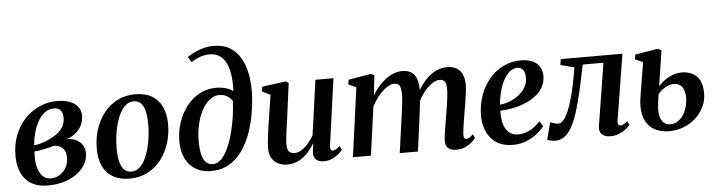

<svg xmlns="http://www.w3.org/2000/svg" viewBox="-49 -1057 4828 1296"><g transform="rotate(-5 2364.5 -409.0)"><path d="M229.5 10.5Q178 10.5 140 -5.5Q102 -21.5 77.5 -50.8Q53 -80 41 -119.8Q29 -159.5 29 -207.5Q29 -286.5 54.5 -350Q80 -413.5 124 -458.8Q168 -504 223.2 -528Q278.5 -552 338 -552Q396 -552 431.8 -536.2Q467.5 -520.5 484 -495.5Q500.5 -470.5 500.5 -442Q500.5 -410 488.2 -380.5Q476 -351 450.2 -327.5Q424.5 -304 383 -290Q422.5 -290 449.5 -276Q476.5 -262 490.5 -238Q504.5 -214 504.5 -183Q504.5 -146.5 485.8 -112Q467 -77.5 431.2 -49.8Q395.5 -22 344.5 -5.8Q293.5 10.5 229.5 10.5ZM254.5 -35.5Q287.5 -35.5 314.5 -52.2Q341.5 -69 358 -98.5Q374.5 -128 374.5 -165.5Q375 -194 365.2 -212.8Q355.5 -231.5 338 -241.2Q320.5 -251 296.5 -253.5Q288 -251.5 276.8 -248.2Q265.5 -245 252.5 -241.8Q239.5 -238.5 225 -236Q210.5 -233 194.2 -230.2Q178 -227.5 159.5 -226Q158.5 -217 158.2 -207.2Q158 -197.5 158 -187Q158 -145.5 168.5 -111Q179 -76.5 200.5 -56Q222 -35.5 254.5 -35.5ZM160.5 -267.5Q179 -269.5 195.2 -273.5Q211.5 -277.5 226.5 -282.8Q241.5 -288 255.5 -294.5Q292 -310 318.8 -330Q345.5 -350 360.2 -376.2Q375 -402.5 375 -435.5Q375 -470 360 -487Q345 -504 315 -504Q280.5 -504 253.5 -484Q226.5 -464 207.2 -430Q188 -396 176.2 -354Q164.5 -312 160.5 -267.5Z M869 -551.5Q936 -551.5 981.5 -525.5Q1027 -499.5 1050.2 -450.2Q1073.5 -401 1074 -331Q1074 -263.5 1054.5 -201.8Q1035 -140 997.5 -91.8Q960 -43.5 906 -15.5Q852 12.5 784 12.5Q717.5 12.5 672 -13.5Q626.5 -39.5 603.2 -88.8Q580 -138 580 -206.5Q579.5 -275.5 599.2 -337.5Q619 -399.5 656.5 -447.8Q694 -496 747.8 -523.8Q801.5 -551.5 869 -551.5ZM855.5 -505Q825.5 -505 802.5 -486Q779.5 -467 762.5 -434.5Q745.5 -402 734.5 -362Q723.5 -322 718.5 -279.8Q713.5 -237.5 713.5 -198.5Q713.5 -142 723.5 -105.5Q733.5 -69 752.8 -51.2Q772 -33.5 799 -33.5Q829 -33.5 852 -52.8Q875 -72 891.8 -104.2Q908.5 -136.5 919.2 -176.5Q930 -216.5 935.2 -259Q940.5 -301.5 940.5 -340Q940 -396 931 -432.5Q922 -469 903.5 -487Q885 -505 855.5 -505Z M1336 9.5Q1274.5 9.5 1230.5 -17.2Q1186.5 -44 1163 -93Q1139.5 -142 1139.5 -207.5Q1139.5 -274 1159.5 -335Q1179.5 -396 1216.5 -444Q1253.5 -492 1304.8 -519.8Q1356 -547.5 1418 -547.5Q1453.5 -547.5 1485.2 -538Q1517 -528.5 1532.5 -514.5Q1535.5 -585.5 1526.5 -635.5Q1517.5 -685.5 1499 -716.5Q1480.5 -747.5 1453.8 -761.8Q1427 -776 1393.5 -776Q1363 -776 1333.5 -766.5Q1304 -757 1268.5 -735L1246 -771Q1272.5 -789 1302.5 -802.5Q1332.5 -816 1363.2 -823.5Q1394 -831 1424 -831Q1489.5 -831 1534.5 -804Q1579.5 -777 1607 -729.5Q1634.5 -682 1646.2 -620.5Q1658 -559 1656 -489.5Q1653.5 -422 1641.5 -351.8Q1629.5 -281.5 1606 -217Q1582.5 -152.5 1545.5 -101.2Q1508.5 -50 1456.5 -20.2Q1404.5 9.5 1336 9.5ZM1352.5 -36Q1384.5 -36 1410.5 -63.2Q1436.5 -90.5 1456.8 -135.8Q1477 -181 1491.2 -235.8Q1505.5 -290.5 1513.5 -346.2Q1521.5 -402 1523 -449Q1513.5 -464.5 1500 -475.2Q1486.5 -486 1470.5 -491.5Q1454.5 -497 1436.5 -497Q1407 -497 1381.8 -481.2Q1356.5 -465.5 1335.8 -437.2Q1315 -409 1300.2 -371.5Q1285.5 -334 1277.5 -290.5Q1269.5 -247 1269.5 -201Q1269.5 -147 1278 -110.2Q1286.5 -73.5 1305 -54.8Q1323.5 -36 1352.5 -36Z M1853 10.5Q1820.5 10.5 1793 -2Q1765.5 -14.5 1749 -40.8Q1732.5 -67 1732 -109Q1732 -125 1734 -146.8Q1736 -168.5 1739 -193Q1742 -217.5 1745.2 -241.2Q1748.5 -265 1751.5 -284.5L1780 -468L1723.5 -496L1729 -527.5L1888 -549.5L1909 -537L1876 -286Q1873 -266 1870 -243.5Q1867 -221 1864.2 -199.8Q1861.5 -178.5 1859.5 -160.2Q1857.5 -142 1857.5 -129.5Q1857.5 -105 1863 -90.2Q1868.5 -75.5 1880 -69Q1891.5 -62.5 1908.5 -62.5Q1932.5 -62.5 1956.5 -78Q1980.5 -93.5 2002 -118.5Q2023.5 -143.5 2039 -172L2090.5 -543H2213L2150 -92Q2147.5 -74 2152.5 -65.2Q2157.5 -56.5 2167 -56.5Q2176 -56.5 2187.2 -62.8Q2198.5 -69 2214.5 -83.5L2227 -57Q2219.5 -46 2201.8 -30.2Q2184 -14.5 2158 -2.2Q2132 10 2100.5 10Q2065 10 2048.2 -6.2Q2031.5 -22.5 2031 -48.5Q2030.5 -52 2031.2 -59.5Q2032 -67 2033.2 -76.8Q2034.5 -86.5 2035.8 -96.5Q2037 -106.5 2038.5 -114.5L2036.5 -115.5Q2022.5 -91.5 2004.2 -69Q1986 -46.5 1963.2 -28.5Q1940.5 -10.5 1913 0Q1885.5 10.5 1853 10.5Z M2489.5 -537.5 2474.5 -401.5Q2491 -431 2513.2 -457.8Q2535.5 -484.5 2562.2 -505.5Q2589 -526.5 2618.5 -538.5Q2648 -550.5 2679.5 -550.5Q2715.5 -550.5 2739.2 -535.8Q2763 -521 2774.8 -490.5Q2786.5 -460 2786.5 -412.5Q2786.5 -406 2785.8 -396.5Q2785 -387 2784 -376.2Q2783 -365.5 2781.5 -354.5L2765 -365Q2782 -407.5 2805.5 -441.5Q2829 -475.5 2857.2 -500Q2885.5 -524.5 2917.5 -537.5Q2949.5 -550.5 2983.5 -550.5Q3036.5 -550.5 3067.5 -518.5Q3098.5 -486.5 3098.5 -418Q3098.5 -398 3094.8 -368.2Q3091 -338.5 3085.8 -305.8Q3080.5 -273 3075.5 -244Q3071 -217.5 3066.2 -188.2Q3061.5 -159 3057.8 -132.5Q3054 -106 3053 -86.5Q3053 -69.5 3057.5 -63Q3062 -56.5 3069.5 -56.5Q3079 -56.5 3090.2 -62.5Q3101.5 -68.5 3117.5 -83.5L3130 -57.5Q3122.5 -48 3105 -31.8Q3087.5 -15.5 3060 -2.5Q3032.5 10.5 2996 10.5Q2970 10.5 2954 2Q2938 -6.5 2931 -21.8Q2924 -37 2924.5 -57Q2924.5 -73 2928.5 -100.8Q2932.5 -128.5 2938 -160.2Q2943.5 -192 2948 -222Q2953 -251 2958.2 -283.5Q2963.5 -316 2967 -346.8Q2970.5 -377.5 2970.5 -402Q2970.5 -440 2960 -454.5Q2949.5 -469 2925 -469Q2905.5 -469 2882.8 -456.2Q2860 -443.5 2837.5 -420.2Q2815 -397 2795.5 -365.5Q2776 -334 2762.5 -297L2783.5 -371.5Q2782.5 -350.5 2780.2 -327.8Q2778 -305 2775.2 -282.2Q2772.5 -259.5 2769.5 -238L2738 0H2614.5L2645.5 -221Q2649.5 -251 2654 -283.5Q2658.5 -316 2661.5 -346.5Q2664.5 -377 2664 -400.5Q2663.5 -441 2652.8 -455.2Q2642 -469.5 2615.5 -469.5Q2598 -469.5 2577.5 -458Q2557 -446.5 2536 -426.5Q2515 -406.5 2496.5 -380.8Q2478 -355 2464.5 -327.5L2419.5 0H2297.5L2361.5 -468.5L2308.5 -492.5L2314.5 -524L2468 -550Z M3594 -97Q3580 -76.5 3550.2 -51.2Q3520.5 -26 3477.5 -7.5Q3434.5 11 3380.5 11Q3327.5 11 3289.8 -7Q3252 -25 3228.5 -55.8Q3205 -86.5 3194 -125.2Q3183 -164 3183 -205Q3183.5 -277.5 3206 -340.5Q3228.5 -403.5 3268.8 -451Q3309 -498.5 3363.5 -525.5Q3418 -552.5 3482 -552.5Q3531.5 -552.5 3563.2 -537.5Q3595 -522.5 3610.2 -496.2Q3625.5 -470 3626 -437Q3626.5 -391.5 3606 -357Q3585.5 -322.5 3551.5 -298Q3517.5 -273.5 3476.5 -257.8Q3435.5 -242 3393.5 -234.5Q3351.5 -227 3316 -226Q3314.5 -191.5 3319.5 -161Q3324.5 -130.5 3337 -107Q3349.5 -83.5 3370.5 -70Q3391.5 -56.5 3421 -56.5Q3453 -56.5 3480.5 -66.8Q3508 -77 3531.2 -94.5Q3554.5 -112 3573 -132.5ZM3455.5 -504Q3424 -504 3399.5 -482Q3375 -460 3357.8 -424.8Q3340.5 -389.5 3330.2 -348Q3320 -306.5 3317 -267Q3342.5 -269 3369.5 -277.5Q3396.5 -286 3421.2 -300.8Q3446 -315.5 3465.8 -335.5Q3485.5 -355.5 3496.8 -380.8Q3508 -406 3507.5 -435.5Q3507 -470.5 3493.5 -487.2Q3480 -504 3455.5 -504Z M4098.5 -91Q4095.5 -70.5 4101.8 -63.5Q4108 -56.5 4115.5 -56.5Q4124 -56.5 4135.8 -62Q4147.5 -67.5 4163 -81L4175.5 -55Q4166.5 -42.5 4147 -27.2Q4127.5 -12 4100.8 -0.8Q4074 10.5 4042.5 10.5Q4004.5 10.5 3984.2 -8.8Q3964 -28 3970 -65.5L4037.5 -488H3897Q3877.5 -390 3859.2 -310.5Q3841 -231 3822 -171.2Q3803 -111.5 3780.5 -72Q3758.5 -32.5 3731 -12.2Q3703.5 8 3667.5 8Q3651.5 8 3635 4Q3618.5 0 3614 -3.5L3644.5 -119.5Q3649 -117.5 3658 -114.2Q3667 -111 3678.2 -108Q3689.5 -105 3699.5 -105Q3715.5 -105 3730 -120Q3744.5 -135 3756.8 -159.2Q3769 -183.5 3779.2 -213.2Q3789.5 -243 3798 -273Q3808.5 -312 3816.8 -351Q3825 -390 3830.8 -422.5Q3836.5 -455 3839.5 -474L3746 -498.5L3753 -537.5H4170.5Z M4441.5 11Q4396.5 11 4359.8 -3.2Q4323 -17.5 4298.5 -47.8Q4274 -78 4265 -125.2Q4256 -172.5 4266.5 -238L4304.5 -468.5L4251 -492.5L4256.5 -524L4411.5 -550L4435.5 -537.5L4398 -297Q4412.5 -314 4436.8 -332.5Q4461 -351 4492 -363.8Q4523 -376.5 4557 -376.5Q4597.5 -376.5 4629 -361Q4660.5 -345.5 4678.5 -311.8Q4696.5 -278 4696.5 -223Q4696.5 -175.5 4676.5 -133.2Q4656.5 -91 4621.2 -58.5Q4586 -26 4539.8 -7.5Q4493.5 11 4441.5 11ZM4450.5 -34.5Q4488 -34.5 4515.5 -59.5Q4543 -84.5 4558 -124Q4573 -163.5 4573 -206.5Q4573 -248.5 4554.5 -276.2Q4536 -304 4495.5 -304Q4478.5 -304 4458.5 -295.8Q4438.5 -287.5 4420.2 -274.2Q4402 -261 4390 -245Q4386.5 -224.5 4383.8 -203.2Q4381 -182 4379 -160.5Q4375.5 -117 4384.2 -89Q4393 -61 4410.5 -47.8Q4428 -34.5 4450.5 -34.5Z"/></g></svg>

Font: Merriweather 60pt SemiBold
Style: Italic
Weight: 600
Italic angle: -7.8°
Version: Version 2.101